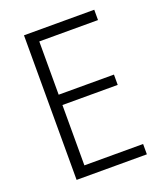

<svg xmlns="http://www.w3.org/2000/svg" viewBox="-133 -854 760 891"><g transform="rotate(-20 247.0 -408.0)"><path d="M438 -51V-102H148V-400H421V-451H148V-714H438V-765H91V-51Z"/></g></svg>

Font: Noto Sans Tamil UI SemiCondensed Light
Style: Regular
Weight: 300
Width: 4
Designer: Jelle Bosma - Monotype Design Team
Foundry: Monotype Imaging Inc.
Version: Version 2.004